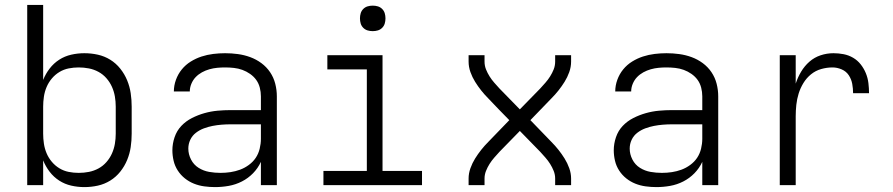

<svg xmlns="http://www.w3.org/2000/svg" viewBox="-20 -755 3640 783"><path d="M324 8Q297 8 270.5 2Q244 -4 221.5 -18.5Q199 -33 182.5 -54.5Q166 -76 156 -101V0H91V-735H156V-429Q166 -454 182.5 -475.5Q199 -497 221.5 -511.5Q244 -526 270.5 -532Q297 -538 324 -538Q352 -538 379 -532Q406 -526 429.5 -511.5Q453 -497 470.5 -475Q488 -453 498.5 -427.5Q509 -402 513 -375Q517 -348 517 -320V-210Q517 -182 513 -155Q509 -128 498.5 -102.5Q488 -77 470.5 -55Q453 -33 429.5 -18.5Q406 -4 379 2Q352 8 324 8ZM301 -50Q322 -50 342.5 -54Q363 -58 381.5 -68Q400 -78 414 -94Q428 -110 436.5 -129Q445 -148 448.5 -168.5Q452 -189 452 -210V-320Q452 -341 448.5 -361.5Q445 -382 436.5 -401Q428 -420 414 -436Q400 -452 381.5 -462Q363 -472 342.5 -476Q322 -480 301 -480Q280 -480 260 -476Q240 -472 222.5 -461.5Q205 -451 191.5 -435Q178 -419 170 -400Q162 -381 159 -360.5Q156 -340 156 -320V-210Q156 -190 159 -169.5Q162 -149 170 -130Q178 -111 191.5 -95Q205 -79 222.5 -68.5Q240 -58 260 -54Q280 -50 301 -50Z M857 8Q835 8 813 5Q791 2 771 -6Q751 -14 734 -27.5Q717 -41 705 -59.5Q693 -78 688 -99.5Q683 -121 683 -142Q683 -169 692 -195.5Q701 -222 719.5 -241.5Q738 -261 762.5 -273.5Q787 -286 813.5 -293.5Q840 -301 867 -303.5Q894 -306 921 -306H1044V-362Q1044 -380 1039.5 -397.5Q1035 -415 1025 -429Q1015 -443 1000 -453.5Q985 -464 968.5 -470Q952 -476 934 -478Q916 -480 898 -480Q882 -480 866 -478.5Q850 -477 834 -472.5Q818 -468 803.5 -460Q789 -452 778 -440.5Q767 -429 760.5 -413.5Q754 -398 754 -382H689Q689 -382 689 -382Q689 -382 689 -382Q689 -406 697.5 -429.5Q706 -453 721.5 -472Q737 -491 758 -504Q779 -517 802 -524.5Q825 -532 849.5 -535Q874 -538 898 -538Q924 -538 950 -534.5Q976 -531 1000.5 -522Q1025 -513 1046 -497.5Q1067 -482 1081.5 -460.5Q1096 -439 1102.5 -413.5Q1109 -388 1109 -362V0H1044V-95Q1032 -69 1012 -48.5Q992 -28 966.5 -15Q941 -2 913 3Q885 8 857 8ZM879 -50Q900 -50 920 -53Q940 -56 959 -63Q978 -70 995 -82.5Q1012 -95 1023 -111.5Q1034 -128 1039 -148.5Q1044 -169 1044 -189V-248H921Q902 -248 883.5 -246.5Q865 -245 847 -241.5Q829 -238 811.5 -231.5Q794 -225 779 -213.5Q764 -202 756 -185Q748 -168 748 -149Q748 -126 759 -104.5Q770 -83 790 -70.5Q810 -58 833 -54Q856 -50 879 -50Z M1299 0V-58H1476V-472H1315V-530H1540V-58H1701V0ZM1500 -628Q1489 -628 1479 -631Q1469 -634 1461.5 -641.5Q1454 -649 1451 -659Q1448 -669 1448 -680Q1448 -691 1451 -701Q1454 -711 1461.5 -718.5Q1469 -726 1479 -729Q1489 -732 1500 -732Q1511 -732 1521 -729Q1531 -726 1538.5 -718.5Q1546 -711 1549 -701Q1552 -691 1552 -680Q1552 -669 1549 -659Q1546 -649 1538.5 -641.5Q1531 -634 1521 -631Q1511 -628 1500 -628Z M1891 0V-27Q1891 -48 1898.5 -69Q1906 -90 1917.5 -108.5Q1929 -127 1942.5 -144Q1956 -161 1971 -176L2057 -265L2014 -309L1971 -354Q1956 -369 1942.5 -386Q1929 -403 1917.5 -421.5Q1906 -440 1898.5 -461Q1891 -482 1891 -504V-530H1956V-504Q1956 -487 1962 -472Q1968 -457 1976.5 -443.5Q1985 -430 1995.5 -418Q2006 -406 2017 -394L2100 -309L2183 -394Q2194 -406 2204.5 -418Q2215 -430 2223.5 -443.5Q2232 -457 2238 -472Q2244 -487 2244 -504V-530H2309V-504Q2309 -482 2301.5 -461Q2294 -440 2282.5 -421.5Q2271 -403 2257.5 -386Q2244 -369 2229 -354L2143 -265L2229 -176Q2244 -161 2257.5 -144Q2271 -127 2282.5 -108.5Q2294 -90 2301.5 -69Q2309 -48 2309 -27V0H2244V-27Q2244 -43 2238 -58Q2232 -73 2223.5 -86.5Q2215 -100 2204.5 -112Q2194 -124 2183 -136L2100 -221L2017 -136Q2006 -124 1995.5 -112Q1985 -100 1976.5 -86.5Q1968 -73 1962 -58Q1956 -43 1956 -27V0Z M2657 8Q2635 8 2613 5Q2591 2 2571 -6Q2551 -14 2534 -27.5Q2517 -41 2505 -59.5Q2493 -78 2488 -99.5Q2483 -121 2483 -142Q2483 -169 2492 -195.5Q2501 -222 2519.5 -241.5Q2538 -261 2562.5 -273.5Q2587 -286 2613.5 -293.5Q2640 -301 2667 -303.5Q2694 -306 2721 -306H2844V-362Q2844 -380 2839.5 -397.5Q2835 -415 2825 -429Q2815 -443 2800 -453.5Q2785 -464 2768.5 -470Q2752 -476 2734 -478Q2716 -480 2698 -480Q2682 -480 2666 -478.5Q2650 -477 2634 -472.5Q2618 -468 2603.5 -460Q2589 -452 2578 -440.5Q2567 -429 2560.5 -413.5Q2554 -398 2554 -382H2489Q2489 -382 2489 -382Q2489 -382 2489 -382Q2489 -406 2497.5 -429.5Q2506 -453 2521.5 -472Q2537 -491 2558 -504Q2579 -517 2602 -524.5Q2625 -532 2649.5 -535Q2674 -538 2698 -538Q2724 -538 2750 -534.5Q2776 -531 2800.5 -522Q2825 -513 2846 -497.5Q2867 -482 2881.5 -460.5Q2896 -439 2902.5 -413.5Q2909 -388 2909 -362V0H2844V-95Q2832 -69 2812 -48.5Q2792 -28 2766.5 -15Q2741 -2 2713 3Q2685 8 2657 8ZM2679 -50Q2700 -50 2720 -53Q2740 -56 2759 -63Q2778 -70 2795 -82.5Q2812 -95 2823 -111.5Q2834 -128 2839 -148.5Q2844 -169 2844 -189V-248H2721Q2702 -248 2683.5 -246.5Q2665 -245 2647 -241.5Q2629 -238 2611.5 -231.5Q2594 -225 2579 -213.5Q2564 -202 2556 -185Q2548 -168 2548 -149Q2548 -126 2559 -104.5Q2570 -83 2590 -70.5Q2610 -58 2633 -54Q2656 -50 2679 -50Z M3160 0V-530H3225V-414Q3233 -439 3247 -462.5Q3261 -486 3281 -503.5Q3301 -521 3326.5 -529.5Q3352 -538 3379 -538Q3400 -538 3420.5 -534Q3441 -530 3459 -519.5Q3477 -509 3490 -492.5Q3503 -476 3511 -456.5Q3519 -437 3521.5 -416Q3524 -395 3524 -375H3459Q3459 -394 3455.5 -413Q3452 -432 3441.5 -448Q3431 -464 3412.5 -472Q3394 -480 3375 -480Q3352 -480 3329 -473.5Q3306 -467 3287.5 -452Q3269 -437 3256.5 -416.5Q3244 -396 3237 -373.5Q3230 -351 3227.5 -327.5Q3225 -304 3225 -281V0Z"/></svg>

Font: Iosevka Curly Light Extended
Style: Regular
Weight: 300
Width: 7
Monospace: yes
Designer: Belleve Invis
Foundry: Belleve Invis
Version: Version 11.1.0; ttfautohint (v1.8.3)